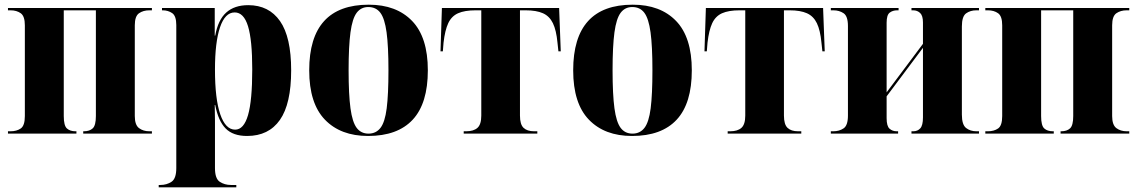

<svg xmlns="http://www.w3.org/2000/svg" viewBox="-20 -570 4851 819"><path d="M14 0V-10H25Q51 -10 68.5 -22Q86 -34 86 -75V-462Q86 -501 68.5 -513.5Q51 -526 25 -526H14V-536H628V-526H617Q591 -526 573 -513.5Q555 -501 555 -462V-75Q555 -37 573 -23.5Q591 -10 617 -10H628V0H335V-10H338Q362 -10 375.5 -22.5Q389 -35 389 -75V-526H252V-75Q252 -34 265.5 -22Q279 -10 302 -10H306V0Z M657 229V219H664Q691 219 711.5 205.5Q732 192 732 147V-463Q732 -502 714.5 -514Q697 -526 674 -526H671V-536H896V-418H898Q910 -485 945 -516.5Q980 -548 1039 -548Q1127 -548 1174.5 -480Q1222 -412 1222 -270Q1222 -127 1174 -58.5Q1126 10 1034 10Q974 10 942.5 -22Q911 -54 898 -122H896Q897 -89 897 -55Q897 -21 897 13V147Q897 192 917.5 205.5Q938 219 965 219H988V229ZM983 -17Q1020 -17 1038 -79Q1056 -141 1056 -274Q1056 -399 1038 -458Q1020 -517 981 -517Q940 -517 918.5 -453.5Q897 -390 897 -273Q897 -148 919.5 -82.5Q942 -17 983 -17Z M1550 10Q1433 10 1366 -59.5Q1299 -129 1299 -270Q1299 -550 1553 -550Q1671 -550 1738 -480.5Q1805 -411 1805 -270Q1805 -129 1740.5 -59.5Q1676 10 1550 10ZM1552 0Q1584 0 1603 -24.5Q1622 -49 1629.5 -108Q1637 -167 1637 -270Q1637 -373 1629 -432Q1621 -491 1602.5 -515.5Q1584 -540 1551 -540Q1520 -540 1501.5 -515.5Q1483 -491 1475 -432Q1467 -373 1467 -270Q1467 -167 1475 -108Q1483 -49 1501.5 -24.5Q1520 0 1552 0Z M1958 0V-10H1969Q2000 -10 2016.5 -24.5Q2033 -39 2033 -77V-526H2009Q1962 -526 1934 -513.5Q1906 -501 1892 -471Q1878 -441 1872 -388L1869 -351H1859L1865 -536H2365L2372 -351H2362L2358 -388Q2353 -441 2338.5 -471Q2324 -501 2296 -513.5Q2268 -526 2222 -526H2198V-77Q2198 -39 2213.5 -24.5Q2229 -10 2258 -10H2272V0Z M2676 10Q2559 10 2492 -59.5Q2425 -129 2425 -270Q2425 -550 2679 -550Q2797 -550 2864 -480.5Q2931 -411 2931 -270Q2931 -129 2866.5 -59.5Q2802 10 2676 10ZM2678 0Q2710 0 2729 -24.5Q2748 -49 2755.5 -108Q2763 -167 2763 -270Q2763 -373 2755 -432Q2747 -491 2728.5 -515.5Q2710 -540 2677 -540Q2646 -540 2627.5 -515.5Q2609 -491 2601 -432Q2593 -373 2593 -270Q2593 -167 2601 -108Q2609 -49 2627.5 -24.5Q2646 0 2678 0Z M3084 0V-10H3095Q3126 -10 3142.5 -24.5Q3159 -39 3159 -77V-526H3135Q3088 -526 3060 -513.5Q3032 -501 3018 -471Q3004 -441 2998 -388L2995 -351H2985L2991 -536H3491L3498 -351H3488L3484 -388Q3479 -441 3464.5 -471Q3450 -501 3422 -513.5Q3394 -526 3348 -526H3324V-77Q3324 -39 3339.5 -24.5Q3355 -10 3384 -10H3398V0Z M3524 0V-10H3535Q3560 -10 3578.5 -22.5Q3597 -35 3597 -77V-459Q3597 -501 3578.5 -513.5Q3560 -526 3535 -526H3524V-536H3813V-526H3807Q3788 -526 3775 -516Q3762 -506 3762 -473V-176L3917 -383V-474Q3917 -503 3905 -514.5Q3893 -526 3875 -526H3868V-536H4156V-526H4145Q4119 -526 4101 -513Q4083 -500 4083 -457V-81Q4083 -38 4101 -24Q4119 -10 4145 -10H4156V0H3868V-10H3876Q3894 -10 3905.5 -22.5Q3917 -35 3917 -69V-366L3762 -159V-66Q3762 -32 3774.5 -21Q3787 -10 3805 -10H3811V0Z M4183 0V-10H4194Q4220 -10 4237.5 -22Q4255 -34 4255 -75V-462Q4255 -501 4237.5 -513.5Q4220 -526 4194 -526H4183V-536H4797V-526H4786Q4760 -526 4742 -513.5Q4724 -501 4724 -462V-75Q4724 -37 4742 -23.5Q4760 -10 4786 -10H4797V0H4504V-10H4507Q4531 -10 4544.5 -22.5Q4558 -35 4558 -75V-526H4421V-75Q4421 -34 4434.5 -22Q4448 -10 4471 -10H4475V0Z"/></svg>

Font: Noto Serif Display SemiCondensed ExtraBold
Style: Regular
Weight: 800
Width: 4
Designer: Monotype Design Team
Foundry: Monotype Imaging Inc.
Version: Version 2.009